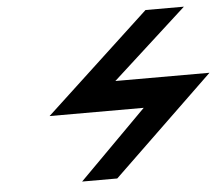

<svg xmlns="http://www.w3.org/2000/svg" viewBox="-51 -777 969 834"><g transform="rotate(-5 433.0 -360.0)"><path d="M613 -719.1 157.8 -296.6H568.2L273.8 -0.9H427L866.1 -423.4H455.7L780.4 -719.1Z"/></g></svg>

Font: Hussar
Style: BdWideOblFour
Weight: 700
Foundry: Cannot Into Space Fonts
Version: Version 2.00